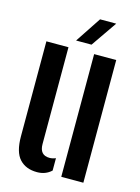

<svg xmlns="http://www.w3.org/2000/svg" viewBox="-117 -833 663 907"><g transform="rotate(15 214.0 -379.0)"><path d="M39 -135.5V-600H147V-126.5Q147 -72 195.5 -72Q210 -72 225.5 -78.5V-18Q197.5 8.5 155.5 8.5Q101 8.5 70 -25Q39 -58.5 39 -135.5ZM272.5 0V-600H380.5V0ZM173.5 -640 257 -766H336L249 -640Z"/></g></svg>

Font: Big Shoulders Stencil Display
Style: Bold
Weight: 700
Designer: Patric King
Foundry: XO Type Co
Version: Version 1.000